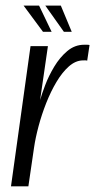

<svg xmlns="http://www.w3.org/2000/svg" viewBox="-20 -658 336 678"><path d="M18.8 0 87.8 -495H149.2L121.6 -304.6Q127.2 -324.9 139.6 -357.4Q151.9 -389.9 171.5 -422.6Q191.1 -455.3 217.6 -477.7Q244.2 -500 277.2 -500Q281.2 -500 287.2 -500Q293.2 -500 296.2 -499L287.9 -443.7Q285.9 -444.7 281.4 -444.9Q276.9 -445 271.9 -444.7Q246.5 -444.1 223 -423.3Q199.6 -402.5 179.4 -368.6Q159.2 -334.7 143.2 -294.1Q127.2 -253.6 116.2 -212.4Q105.2 -171.2 100.2 -136.6L80.2 0ZM233.3 -545.7H205.6L140 -638.2H194.8ZM162.3 -545.7H131.8L63.3 -638.2H118Z"/></svg>

Font: Alumni Sans SC Thin
Style: Italic
Weight: 100
Italic angle: -8°
Designer: Robert E. Leuschke
Foundry: Robert E. Leuschke
Version: Version 1.016